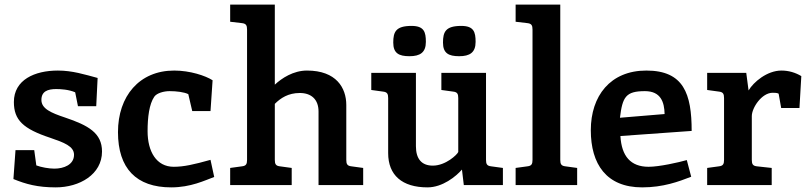

<svg xmlns="http://www.w3.org/2000/svg" viewBox="-20 -800 3493 830"><path d="M230 -495C130 -495 40 -455 40 -359C40 -281 80 -243 198 -204C256 -184 300 -168 300 -131C300 -88 256 -71 215 -71C191 -71 158 -77 137 -85L128 -151H47L38 -26C92 -4 142 10 221 10C324 10 421 -46 421 -145C421 -225 362 -258 261 -292C201 -312 159 -330 159 -368C159 -405 186 -415 223 -415C243 -415 277 -413 305 -401L317 -341H396L402 -463C346 -478 293 -495 230 -495Z M890 -109C818 -89 775 -79 731 -79C656 -79 618 -145 618 -233C618 -293 625 -350 647 -382C658 -398 689 -406 713 -406C743 -406 776 -402 794 -393L811 -320H890L899 -453C868 -473 801 -495 733 -495C582 -495 490 -384 490 -229C490 -72 569 10 720 10C805 10 865 -20 906 -35Z M1048 -109C1048 -91 1044 -83 1026 -81L975 -74V0H1241V-74L1190 -81C1172 -83 1168 -91 1168 -109V-351C1193 -376 1226 -398 1276 -398C1326 -398 1357 -370 1357 -318V0H1550V-74L1499 -81C1481 -83 1477 -91 1477 -109V-346C1477 -420 1434 -495 1307 -495C1248 -495 1198 -462 1168 -434V-780H975V-706L1026 -700C1044 -698 1048 -690 1048 -672Z M1961 -143C1957 -132 1907 -84 1851 -84C1802 -84 1778 -114 1778 -168V-485H1585V-411L1636 -404C1654 -402 1658 -394 1658 -376V-138C1658 -43 1718 10 1828 10C1893 10 1951 -37 1977 -67L1985 0H2154V-74L2103 -81C2085 -83 2081 -91 2081 -109V-485H1888V-411L1939 -404C1957 -402 1961 -394 1961 -376ZM1821 -619C1821 -662 1813 -688 1759 -688C1691 -688 1680 -662 1680 -616C1680 -570 1704 -557 1750 -557C1796 -557 1821 -573 1821 -619ZM2036 -619C2036 -662 2028 -688 1974 -688C1906 -688 1895 -662 1895 -616C1895 -570 1919 -557 1965 -557C2011 -557 2036 -573 2036 -619Z M2402 -780H2209V-706L2260 -700C2278 -698 2282 -690 2282 -672V-109C2282 -91 2278 -83 2260 -81L2209 -74V0H2475V-74L2424 -81C2406 -83 2402 -91 2402 -109Z M2970 -234C2970 -394 2936 -495 2774 -495C2618 -495 2534 -385 2534 -237C2534 -91 2601 10 2756 10C2847 10 2914 -15 2968 -36L2949 -108C2914 -98 2830 -79 2784 -79C2706 -79 2667 -125 2662 -212ZM2660 -291C2671 -381 2685 -406 2768 -406C2837 -406 2852 -358 2853 -307Z M3206 -485H3037V-411L3088 -404C3106 -402 3110 -394 3110 -376V-109C3110 -91 3106 -83 3088 -81L3037 -74V0H3316V-74L3252 -81C3234 -83 3230 -91 3230 -109V-298C3230 -334 3273 -399 3320 -399C3327 -399 3340 -399 3346 -395L3357 -333H3436L3444 -471C3419 -486 3390 -495 3358 -495C3296 -495 3237 -445 3216 -409Z"/></svg>

Font: Enriqueta
Style: Bold
Weight: 700
Designer: Viviana Monsalve, Gustavo Ibarra
Foundry: Viviana Monsalve, Gustavo Ibarra
Version: Version 1.002